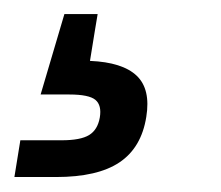

<svg xmlns="http://www.w3.org/2000/svg" viewBox="-25 -43 308 268"><path d="M-4.9 204.1 3.4 152.8H61Q87.4 152.8 99.4 145.5Q111.3 138.2 114.3 121.1Q117.2 104 108.2 96.4Q99.1 88.9 71.8 88.9H31.7L64.9 -23.4H111.3L107.4 0L100.6 42Q146 43.9 165.8 62.7Q185.5 81.5 179.2 120.1Q172.4 163.1 141.8 183.6Q111.3 204.1 53.2 204.1Z"/></svg>

Font: Inter 17pt
Style: Italic
Weight: 400
Italic angle: -9.3988°
Version: Version 4.001;git-66647c0bb